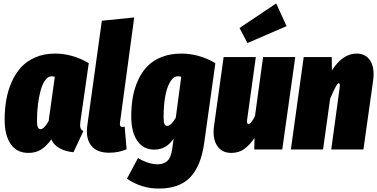

<svg xmlns="http://www.w3.org/2000/svg" viewBox="-20 -864 2180 1110"><path d="M297.9 -554.2Q399.4 -554.2 493.2 -499L445.8 -168Q441.4 -142.1 444.6 -127.4Q447.8 -112.8 461.9 -106L404.8 16.1Q360.4 12.2 325.7 -6.3Q291 -24.9 276.9 -58.1Q248.5 -19 217.8 0.5Q187 20 144 20Q77.1 20 42 -31Q6.8 -82 6.8 -171.9Q6.8 -231.9 16.1 -285.9Q25.4 -339.8 47.4 -389.6Q69.3 -439.5 102.1 -475.3Q134.8 -511.2 185.1 -532.7Q235.4 -554.2 297.9 -554.2ZM278.8 -422.9Q257.8 -422.9 241.2 -400.1Q224.6 -377.4 214.6 -340.1Q204.6 -302.7 199.2 -258.3Q193.8 -213.9 193.8 -167Q193.8 -138.7 199 -127.9Q204.1 -117.2 214.8 -117.2Q233.9 -117.2 261.2 -164.1L296.9 -419.9Q288.1 -422.9 278.8 -422.9Z M755.9 -763.2 673.8 -155.8Q669.9 -129.9 688 -129.9Q692.9 -129.9 700.7 -131.8L711.9 -1Q666 19 610.8 19Q539.1 19 506.6 -23.2Q474.1 -65.4 484.9 -140.1L568.8 -744.1Z M1027.8 -554.2Q1131.3 -554.2 1225.1 -499L1160.2 -35.2Q1141.1 98.1 1078.6 162.1Q1016.1 226.1 897.9 226.1Q796.4 226.1 713.9 168.9L777.8 49.8Q839.4 85.9 891.1 85.9Q924.8 85.9 946.5 67.1Q968.3 48.3 975.1 0L983.9 -63Q941.9 1 872.1 1Q808.1 1 773.4 -50.3Q738.8 -101.6 738.8 -190.9Q738.8 -251 748 -303Q757.3 -355 778.8 -401.9Q800.3 -448.7 833 -481.9Q865.7 -515.1 915.5 -534.7Q965.3 -554.2 1027.8 -554.2ZM1008.8 -422.9Q981.4 -422.9 962.2 -388.4Q942.9 -354 934.3 -301.8Q925.8 -249.5 925.8 -186Q925.8 -157.7 930.9 -147Q936 -136.2 946.8 -136.2Q968.8 -136.2 996.1 -183.1L1027.8 -419.9Q1019 -422.9 1008.8 -422.9Z M1576.7 -844.2 1636.7 -712.9 1410.6 -615.2 1364.7 -702.1ZM1316.9 20Q1261.2 20 1234.1 -23.2Q1207 -66.4 1217.8 -139.2L1272.9 -534.2H1459L1408.7 -171.9Q1405.8 -147 1416 -147Q1431.6 -147 1454.1 -192.9L1501 -534.2H1687L1611.8 0H1449.7L1451.7 -66.9Q1424.3 -26.4 1392.8 -3.2Q1361.3 20 1316.9 20Z M2041 -554.2Q2095.7 -554.2 2121.6 -511.5Q2147.5 -468.8 2136.7 -395L2081.1 0H1895L1943.8 -357.9Q1946.8 -382.8 1939 -382.8Q1932.1 -382.8 1921.9 -364.5Q1911.6 -346.2 1888.7 -293.9L1847.7 0H1661.6L1735.8 -534.2H1897.9L1898.9 -457Q1961.4 -554.2 2041 -554.2Z"/></svg>

Font: Fira Sans Compressed Heavy
Style: Italic
Weight: 900
Width: 3
Italic angle: -8°
Designer: Carrois Corporate & Edenspiekermann AG
Foundry: Carrois Corporate GbR & Edenspiekermann AG
Version: Version 4.203;PS 004.203;hotconv 1.0.88;makeotf.lib2.5.64775